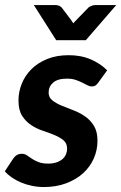

<svg xmlns="http://www.w3.org/2000/svg" viewBox="-32 -746 489 774"><path d="M0 0ZM364.5 -413.5Q358.5 -405 352.8 -401.2Q347 -397.5 338.5 -397.5Q329 -397.5 319.8 -402.5Q310.5 -407.5 299 -413.2Q287.5 -419 272.8 -424Q258 -429 238 -429Q200.5 -429 182.2 -413Q164 -397 164 -373Q164 -353.5 178.5 -341.8Q193 -330 215 -320.8Q237 -311.5 262.5 -302Q288 -292.5 310 -277.5Q332 -262.5 346.5 -239Q361 -215.5 361 -179Q361 -141 346 -107Q331 -73 302.8 -47.5Q274.5 -22 234.5 -7Q194.5 8 145 8Q120.5 8 97.2 3.2Q74 -1.5 53.2 -10.2Q32.5 -19 15.8 -30.5Q-1 -42 -12.5 -55.5L21.5 -107Q27.5 -116 36 -121Q44.5 -126 56.5 -126Q67.5 -126 76.5 -119.8Q85.5 -113.5 96.5 -106.2Q107.5 -99 122.8 -92.8Q138 -86.5 162.5 -86.5Q181 -86.5 195.2 -91.2Q209.5 -96 219.2 -104.2Q229 -112.5 233.8 -123.5Q238.5 -134.5 238.5 -146.5Q238.5 -168.5 224 -180.5Q209.5 -192.5 187.8 -201.5Q166 -210.5 140.5 -219Q115 -227.5 93.2 -242Q71.5 -256.5 57 -279.5Q42.5 -302.5 42.5 -341Q42.5 -376 55.8 -408.8Q69 -441.5 94.5 -467Q120 -492.5 157.8 -508Q195.5 -523.5 245 -523.5Q295.5 -523.5 334.8 -506.2Q374 -489 400 -462.5ZM314 -584H194.5L104.5 -725.5H192Q199.5 -725.5 206 -722.8Q212.5 -720 216 -716.5L254.5 -665.5Q259 -659.5 263.5 -652Q266.5 -656 269.8 -659.2Q273 -662.5 276 -665.5L325.5 -716.5Q330 -719.5 337.2 -722.5Q344.5 -725.5 352 -725.5H436.5Z"/></svg>

Font: Lato Heavy
Style: Italic
Weight: 800
Italic angle: -7°
Designer: Lukasz Dziedzic
Foundry: tyPoland Lukasz Dziedzic
Version: Version 2.007; 2014-02-27